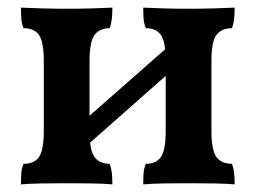

<svg xmlns="http://www.w3.org/2000/svg" viewBox="-20 -481 670 504"><path d="M356 3Q356 -15 357 -27.5Q358 -40 363 -51Q390 -51 402.5 -69Q415 -87 415 -138V-320Q415 -371 402.5 -389Q390 -407 363 -407Q358 -418 357 -431Q356 -444 356 -461Q377 -460 408.5 -459Q440 -458 474 -458Q509 -458 541.5 -459Q574 -460 596 -461Q596 -444 594.5 -431Q593 -418 589 -407Q561 -407 548 -389Q535 -371 535 -320V-138Q535 -87 548 -69Q561 -51 589 -51Q593 -40 594.5 -27.5Q596 -15 596 3Q574 1 541.5 0.5Q509 0 474 0Q440 0 408.5 0.5Q377 1 356 3ZM35 3Q35 -15 36 -27.5Q37 -40 42 -51Q70 -51 82.5 -69Q95 -87 95 -138V-320Q95 -371 82.5 -389Q70 -407 42 -407Q37 -418 36 -431Q35 -444 35 -461Q57 -460 89.5 -459Q122 -458 157 -458Q190 -458 221.5 -459Q253 -460 275 -461Q275 -444 273.5 -431Q272 -418 268 -407Q241 -407 228 -389Q215 -371 215 -320V-138Q215 -87 228 -69Q241 -51 268 -51Q272 -40 273.5 -27.5Q275 -15 275 3Q253 1 221.5 0.5Q190 0 157 0Q122 0 89.5 0.5Q57 1 35 3ZM191 -84V-156L440 -375V-304Z"/></svg>

Font: Vollkorn SemiBold
Style: Regular
Weight: 600
Designer: Friedrich Althausen
Foundry: Friedrich Althausen
Version: Version 5.000